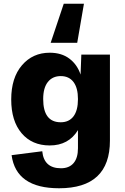

<svg xmlns="http://www.w3.org/2000/svg" viewBox="-20 -792 668 1027"><path d="M429 -772 393 -563H251L321 -772ZM296 215Q66 215 42 38L206 17Q215 108 306 108Q350 108 373.5 80.5Q397 53 397 1V-96Q347 -14 246 -14Q151 -14 95.5 -79.5Q40 -145 40 -260Q40 -376 97.5 -443Q155 -510 246 -510Q309 -510 351 -478.5Q393 -447 411 -393L415 -500H568V-40Q568 215 296 215ZM305 -138Q349 -138 373 -169.5Q397 -201 397 -262Q397 -322 373 -353.5Q349 -385 305 -385Q261 -385 236 -353.5Q211 -322 211 -262Q211 -138 305 -138Z"/></svg>

Font: Elaine Sans
Style: Bold
Weight: 700
Designer: Wei Huang
Foundry: Wei Huang
Version: Version 2.001;December 24, 2019;FontCreator 12.0.0.2547 64-b